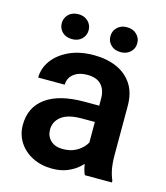

<svg xmlns="http://www.w3.org/2000/svg" viewBox="-107 -782 753 873"><g transform="rotate(15 269.5 -345.5)"><path d="M353 -356.4Q353 -396.5 331.3 -420.2Q309.6 -443.8 264.6 -443.8Q237.8 -443.8 218 -434.8Q198.2 -425.8 187.5 -410.2Q176.8 -394.5 176.8 -374H51.8Q51.8 -417.5 78.9 -454.8Q106 -492.2 155.3 -515.1Q204.6 -538.1 271.5 -538.1Q331.5 -538.1 378.2 -517.8Q424.8 -497.6 451.7 -457Q478.5 -416.5 478.5 -355.5V-124Q478.5 -85.4 483.9 -57.4Q489.3 -29.3 499 -8.3V0H371.6Q362.3 -19.5 357.7 -50.3Q353 -81.1 353 -110.8ZM371.1 -245.6H290Q227.5 -245.6 196.3 -221.9Q165 -198.2 165 -159.2Q165 -128.9 185.8 -108.9Q206.5 -88.9 244.1 -88.9Q279.3 -88.9 305.2 -103Q331.1 -117.2 345.7 -137.5Q360.4 -157.7 360.8 -175.8L399.4 -120.1Q393.1 -100.6 379.4 -78.1Q365.7 -55.7 343.5 -35.6Q321.3 -15.6 290.5 -2.9Q259.8 9.8 219.2 9.8Q168 9.8 127.2 -10.7Q86.4 -31.2 63.2 -67.1Q40 -103 40 -147.9Q40 -231.9 102.8 -277.1Q165.5 -322.3 282.2 -322.3H371.1ZM383.3 -582.5Q355 -582.5 337.6 -599.4Q320.3 -616.2 320.3 -641.1Q320.3 -665.5 337.6 -682.6Q355 -699.7 383.3 -699.7Q411.6 -699.7 429.2 -682.6Q446.8 -665.5 446.8 -641.1Q446.8 -616.2 429.2 -599.4Q411.6 -582.5 383.3 -582.5ZM154.8 -582.5Q126 -582.5 108.6 -599.4Q91.3 -616.2 91.3 -641.1Q91.3 -665.5 108.6 -682.6Q126 -699.7 154.8 -699.7Q183.1 -699.7 200.4 -682.6Q217.8 -665.5 217.8 -641.1Q217.8 -616.2 200.4 -599.4Q183.1 -582.5 154.8 -582.5Z"/></g></svg>

Font: Heebo SemiBold
Style: Regular
Weight: 600
Designer: Oded Ezer
Foundry: Ezer Type House
Version: Version 3.100